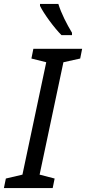

<svg xmlns="http://www.w3.org/2000/svg" viewBox="-40 -964 441 984"><path d="M230 0 240 -49 163 -69 285 -645 371 -664 381 -714H131L121 -664L197 -645L75 -69L-10 -49L-20 0ZM329 -784V-796C302 -841 274 -895 259 -944H165V-934C185 -893 238 -821 275 -784Z"/></svg>

Font: BC Sans
Style: Italic
Weight: 400
Italic angle: -12°
Designer: Monotype Design Team
Designer: Province of B.C.
Foundry: Monotype Imaging Inc.
Version: Version 2.000;GOOG;noto-source:20170915:90ef993387c0